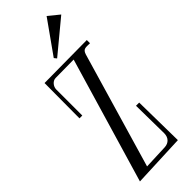

<svg xmlns="http://www.w3.org/2000/svg" viewBox="-235 -702 723 723"><g transform="rotate(-45 126.5 -340.5)"><path d="M251 -514 24 -512 23 -325H38V-464C38 -479 51 -496 67 -496L164 -497L16 4L227 -5L224 -208H207L209 -60C209 -37 195 -22 173 -21L75 -17L210 -478C217 -501 229 -497 251 -497ZM115 -554 123 -544 251 -650 208 -685Z"/></g></svg>

Font: Bigelow Rules
Style: Regular
Weight: 400
Designer: Astigmatic (AOETI)
Foundry: Astigmatic (AOETI)
Version: Version 1.000